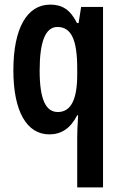

<svg xmlns="http://www.w3.org/2000/svg" viewBox="-20 -573 526 833"><path d="M315 24V240H427V-543H332L321 -473H314C285 -531 250 -553 198 -553C98 -553 38 -452 38 -268C38 -90 96 10 194 10C246 10 286 -16 315 -73H319C316 -30 315 3 315 24ZM231 -87C178 -87 152 -143 152 -267C152 -392 177 -456 229 -456C289 -456 315 -401 315 -276V-249C315 -140 287 -87 231 -87Z"/></svg>

Font: Noto Sans Khmer ExtraCondensed SemiBold
Style: Regular
Weight: 600
Width: 2
Designer: Danh Hong and the Monotype Design Team
Foundry: Monotype Imaging Inc.
Version: Version 2.004